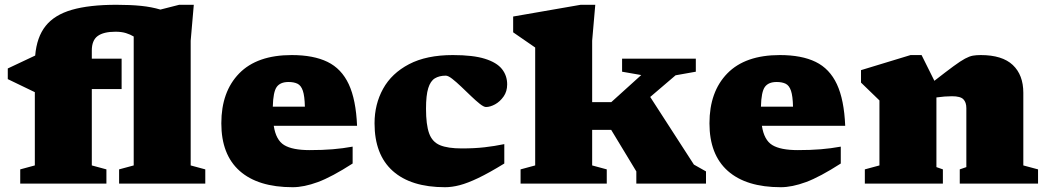

<svg xmlns="http://www.w3.org/2000/svg" viewBox="-20 -767 4381 802"><path d="M363.5 -76 424.5 -59.5V0H64.5V-59.5L125.5 -76V-382L12.5 -436.5V-481L127 -535Q133.5 -612 170.5 -658.5Q207.5 -705 280.2 -726Q353 -747 466.5 -747Q525.5 -747 569.2 -742.5Q613 -738 650 -727L728.5 -747H789.5L776.5 -597V-76L837.5 -59.5V0H477.5V-59.5L538.5 -76V-614.5Q524.5 -623 506 -628.8Q487.5 -634.5 462.5 -634.5Q412.5 -634.5 388 -616.5Q363.5 -598.5 363.5 -556V-522H488V-395H363.5Z M1198.5 -537Q1289.5 -537 1348 -508.5Q1406.5 -480 1436.8 -415.2Q1467 -350.5 1471.5 -241.5H1123.5Q1132.5 -182 1167 -161Q1201.5 -140 1273.5 -140Q1327 -140 1369.5 -143.5Q1412 -147 1453 -154.5V-84Q1366 -28 1307.8 -6.5Q1249.5 15 1202.5 15Q1058 15 981.2 -53Q904.5 -121 904.5 -252Q904.5 -384 979.2 -460.5Q1054 -537 1198.5 -537ZM1185 -424.5Q1151 -424.5 1136 -404Q1121 -383.5 1119.5 -321.5H1253.5Q1252.5 -366 1245 -388Q1237.5 -410 1222.8 -417.2Q1208 -424.5 1185 -424.5Z M1871.5 -537Q1956 -537 2005.5 -521.5Q2055 -506 2076.8 -478.5Q2098.5 -451 2098.5 -414.5Q2098.5 -385 2083.5 -363.8Q2068.5 -342.5 2048 -331.2Q2027.5 -320 2010 -320Q2001 -320 1984.2 -333.2Q1967.5 -346.5 1947.2 -366Q1927 -385.5 1906.5 -405Q1886 -424.5 1869 -437.8Q1852 -451 1842 -451Q1815 -451 1796.5 -439.8Q1778 -428.5 1768.8 -398.8Q1759.5 -369 1759.5 -313Q1759.5 -246 1772.5 -210Q1785.5 -174 1818 -160.5Q1850.5 -147 1909 -147Q1962 -147 2003.8 -151.8Q2045.5 -156.5 2086.5 -165V-84Q2023 -45 1978 -23.5Q1933 -2 1900.2 6.5Q1867.5 15 1839 15Q1696.5 15 1620.5 -53Q1544.5 -121 1544.5 -252Q1544.5 -331.5 1580.2 -396.2Q1616 -461 1688.8 -499Q1761.5 -537 1871.5 -537Z M2453.5 -76 2514.5 -59.5V0H2154.5V-59.5L2215.5 -76V-568.5L2123.5 -632V-698L2405.5 -747H2466.5L2453.5 -597V-340.5H2533.5L2658.5 -453.5L2578.5 -467.5V-522H2886.5V-467.5L2802 -452.5L2696 -362L2878.5 -79.5L2929 -51V0H2638V-51L2533 -224.5H2453.5Z M3237.5 -537Q3328.5 -537 3387 -508.5Q3445.5 -480 3475.8 -415.2Q3506 -350.5 3510.5 -241.5H3162.5Q3171.5 -182 3206 -161Q3240.5 -140 3312.5 -140Q3366 -140 3408.5 -143.5Q3451 -147 3492 -154.5V-84Q3405 -28 3346.8 -6.5Q3288.5 15 3241.5 15Q3097 15 3020.2 -53Q2943.5 -121 2943.5 -252Q2943.5 -384 3018.2 -460.5Q3093 -537 3237.5 -537ZM3224 -424.5Q3190 -424.5 3175 -404Q3160 -383.5 3158.5 -321.5H3292.5Q3291.5 -366 3284 -388Q3276.5 -410 3261.8 -417.2Q3247 -424.5 3224 -424.5Z M3989 -59.5 4016.5 -69V-315.5Q4016.5 -339.5 4004.2 -352.2Q3992 -365 3956.5 -365Q3927 -365 3891.5 -360V-69L3918.5 -59.5V0H3592.5V-59.5L3653.5 -76V-347.5L3576.5 -422V-474L3783.5 -537H3829.5L3883 -429.5Q3933 -468.5 3963 -490.5Q3993 -512.5 4011.2 -522.2Q4029.5 -532 4043.8 -534.5Q4058 -537 4076.5 -537Q4166.5 -537 4210.5 -495.5Q4254.5 -454 4254.5 -379.5V-76L4316 -59.5V0H3989Z"/></svg>

Font: Newsreader Caption ExtraBold
Style: Regular
Weight: 800
Designer: Hugues Gentile
Foundry: Production Type
Version: Version 1.001